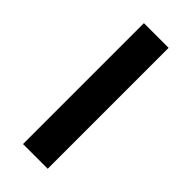

<svg xmlns="http://www.w3.org/2000/svg" viewBox="18 -204 499 499"><g transform="rotate(-45 267.0 45.5)"><path d="M489.3 90.8H44.9V0H489.3Z"/></g></svg>

Font: TypoPRO Roboto Slab
Style: Bold
Weight: 700
Designer: Google
Version: Version 1.100263; 2013; ttfautohint (v0.94.20-1c74) -l 8 -r 